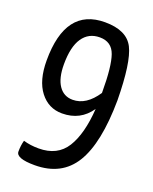

<svg xmlns="http://www.w3.org/2000/svg" viewBox="-135 -685 688 864"><g transform="rotate(20 209.0 -252.5)"><path d="M217 -609Q321 -609 354 -544Q387 -479 389 -297Q387 -92 327 6Q267 104 138 104Q49 104 49 71Q49 42 56 17Q89 27 129 27Q219 27 260.5 -39.5Q302 -106 310 -228Q262 -157 174 -157Q109 -157 68.5 -209.5Q28 -262 28 -358Q28 -609 217 -609ZM198 -231Q263 -231 312 -305V-310Q312 -432 293.5 -484.5Q275 -537 218 -537Q165 -537 136 -494.5Q107 -452 107 -368Q107 -302 131 -266.5Q155 -231 198 -231Z"/></g></svg>

Font: YanoneKaffeesatzRR
Style: Regular
Weight: 400
Designer: Yanone (Cyrillic: Daniel Pouzeot & Huerta Tipografica)
Foundry: Yanone
Version: Version 1.100;PS 001.100;hotconv 1.0.70;makeotf.lib2.5.58329